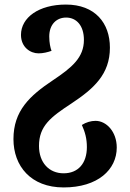

<svg xmlns="http://www.w3.org/2000/svg" viewBox="-20 -569 570 842"><path d="M259 253C409 253 492 175 492 78C492 9 447 -39 399 -39C379 -39 358 -33 339 -21C353 10 361 39 361 76C361 147 323 191 259 191C195 191 151 144 151 71C151 -17 203 -56 293 -115C391 -180 462 -243 462 -360C462 -468 397 -549 269 -549C150 -549 72 -492 72 -416C72 -362 113 -335 149 -335C169 -335 189 -340 206 -346C201 -359 196 -381 196 -409C196 -461 227 -492 270 -492C315 -492 348 -457 348 -394C348 -317 296 -273 212 -217C110 -149 39 -83 39 41C39 159 115 253 259 253Z"/></svg>

Font: Noto Serif Georgian SemiCondensed Bold
Style: Regular
Weight: 700
Width: 4
Designer: Monotype Design Team, Akaki Razmadze
Foundry: Google LLC
Version: Version 2.003